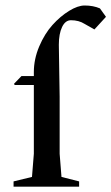

<svg xmlns="http://www.w3.org/2000/svg" viewBox="-20 -702 413 712"><path d="M30.3 -9.8V-29.3L98.6 -45.9L105.5 -131.8V-386.7H34.2L32.2 -391.6L59.6 -419.9H105.5V-434.6Q105.5 -482.9 125.5 -530Q145.5 -577.1 174.6 -609.4Q203.6 -641.6 236.1 -661.6Q268.6 -681.6 293.9 -681.6Q325.7 -681.6 350.6 -670.9L373 -639.6L330.1 -592.8L293.9 -613.3Q272.5 -627 243.2 -627Q222.2 -627 210.2 -601.8Q198.2 -576.7 198.2 -536.1Q198.2 -523.9 199.7 -437.3Q201.2 -350.6 201.2 -343.8V-131.8L208 -45.9L273.4 -29.3V-9.8Z"/></svg>

Font: Comprehension SemiBold
Style: Regular
Weight: 600
Designer: Alfredo Marco Pradil
Foundry: Alfredo Marco Pradil
Version: 1.0